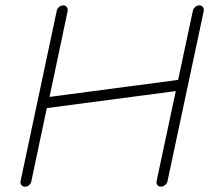

<svg xmlns="http://www.w3.org/2000/svg" viewBox="-20 -695 804 721"><path d="M57.1 -14.2 192.9 -653.8Q194.3 -662.6 201.7 -668.7Q209 -674.8 217.8 -674.8Q226.1 -674.8 230.7 -668.5Q235.4 -662.1 233.9 -652.8L166 -331.1L648.9 -395L704.1 -653.8Q705.6 -662.6 712.9 -668.7Q720.2 -674.8 728 -674.8Q736.3 -674.8 741.5 -668.9Q746.6 -663.1 745.1 -653.8L608.9 -14.2Q607.4 -5.9 599.6 0Q591.8 5.9 584 5.9Q575.7 5.9 571 -0.2Q566.4 -6.3 567.9 -14.2L640.1 -353L155.8 -289.1L98.1 -16.1Q96.2 -5.9 89.6 0Q83 5.9 74.2 5.9Q65.4 5.9 60.5 -0.2Q55.7 -6.3 57.1 -14.2Z"/></svg>

Font: Comic Neue Light
Style: Italic
Weight: 300
Italic angle: -12°
Designer: Craig Rozynski
Foundry: Craig Rozynski
Version: Version 2.003;hotconv 1.0.109;makeotfexe 2.5.65596